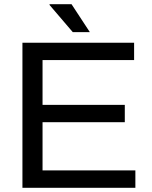

<svg xmlns="http://www.w3.org/2000/svg" viewBox="-20 -888 717 908"><path d="M86.1 0V-686H614.2V-603.9H181.2V-392.2H570.2V-310.2H181.2V-82.1H620.2V0ZM404.9 -736H324.2L213.9 -865L214.9 -868H318.4Z"/></svg>

Font: Archivo Variable SemiBold
Style: Regular
Weight: 600
Designer: Hector Gatti
Foundry: Omnibus-Type
Version: Version 2.001